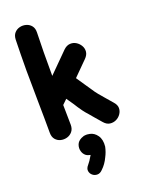

<svg xmlns="http://www.w3.org/2000/svg" viewBox="-186 -839 890 1197"><g transform="rotate(-20 258.5 -240.5)"><path d="M387 -21Q405 0 426.5 3Q448 6 467.5 -3Q487 -12 499.5 -30Q512 -48 512 -69Q512 -90 493 -111L449 -162Q430 -184 420.5 -195.5Q411 -207 405 -215.5Q399 -224 391.5 -235.5Q384 -247 368 -270L324 -335L417 -428Q437 -448 439 -469.5Q441 -491 430 -509.5Q419 -528 401 -539Q383 -550 361 -548.5Q339 -547 319 -528L190 -399Q189 -569 193 -685Q194 -713 180.5 -730Q167 -747 146 -753Q125 -759 104 -754Q83 -749 68.5 -733Q54 -717 53 -689Q52 -647 51 -592.5Q50 -538 50 -484.5Q50 -431 51 -390Q51 -341 52 -283Q53 -225 53.5 -169.5Q54 -114 54 -71Q54 -43 68 -26.5Q82 -10 103 -5Q124 0 145 -6Q166 -12 180 -29Q194 -46 194 -73Q193 -122 192 -205L223 -235L256 -187Q261 -178 271.5 -162.5Q282 -147 292 -133Q302 -119 306 -115Q315 -105 321 -98Q327 -90 348 -66L387 -21ZM279 258Q308 231 326 192Q342 162 349 128Q354 82 334 54Q315 27 286 21Q275 19 268.5 18.5Q262 18 247 20L229 27Q205 39 197.5 60Q190 81 195.5 101.5Q201 122 216 134Q228 143 246 146Q224 184 211 198Q194 217 196.5 234.5Q199 252 212.5 263.5Q226 275 244.5 275Q263 275 279 258Z"/></g></svg>

Font: Balsamiq Sans
Style: Bold
Weight: 700
Designer: Michael Angeles
Foundry: Balsamiq SRL
Version: Version 1.020; ttfautohint (v1.8.4.7-5d5b);gftools[0.9.26]